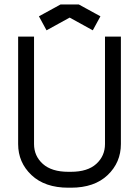

<svg xmlns="http://www.w3.org/2000/svg" viewBox="-20 -852 640 884"><path d="M136.7 -189Q136.7 -133.8 177.2 -97.4Q217.8 -61 294.4 -61H306.6Q383.3 -61 423.3 -97.4Q463.4 -133.8 463.4 -189V-683.6H536.6V-189Q536.6 -104 475.6 -45.9Q414.6 12.2 306.6 12.2H294.4Q186.5 12.2 125 -45.9Q63.5 -104 63.5 -189V-683.6H136.7ZM342.8 -831.5 442.4 -776.9 407.2 -712.4 300.8 -771 194.3 -712.4 159.2 -776.9 258.8 -831.5Z"/></svg>

Font: Anka/Coder
Style: Regular
Weight: 400
Monospace: yes
Version: Version 001.100